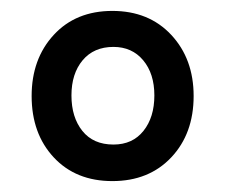

<svg xmlns="http://www.w3.org/2000/svg" viewBox="-20 -749 414 352"><path d="M186 -417Q253 -417 294 -460.5Q335 -504 335 -573Q335 -641 294 -685Q253 -729 186 -729Q119 -729 78.5 -685Q38 -641 38 -573Q38 -504 78.5 -460.5Q119 -417 186 -417ZM188 -484Q151 -484 131 -509Q111 -534 111 -574Q111 -614 131.5 -638.5Q152 -663 188 -663Q222 -663 242.5 -638.5Q263 -614 263 -574Q263 -534 243 -509Q223 -484 188 -484Z"/></svg>

Font: Noto Serif SemiCondensed Extra
Style: Regular
Weight: 800
Width: 4
Designer: Monotype Design Team
Foundry: Monotype Imaging Inc.
Version: Version 1.002